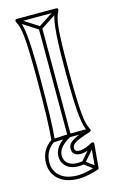

<svg xmlns="http://www.w3.org/2000/svg" viewBox="-122 -638 545 894"><g transform="rotate(-15 150.5 -191.0)"><path d="M159 -518H143V0Q143 2 146 -3Q149 -8 147 -7Q110 12 93.5 34.5Q77 57 77 80Q77 80 77 80Q77 80 77 80Q77 116 105 135.5Q133 155 184 147L182 131Q140 138 116.5 124Q93 110 93 80Q93 80 93 80Q93 80 93 80Q93 40 155 7Q159 5 159 0ZM59 -587 51 -573 147 -511Q149 -510 151.5 -510Q154 -510 155 -511L250 -573L242 -587L147 -525Q145 -524 151 -524Q157 -524 155 -525ZM231 185 241 173 188 133Q185 131 186 139Q187 147 189 144L252 71L240 61L177 134Q175 136 175 139.5Q175 143 178 145ZM247 8V-8H151Q151 -8 151 -8Q151 -8 151 -8L71 -4V12L151 8Q152 8 151.5 8Q151 8 151 8ZM244 180 254 67Q255 62 251 59.5Q247 57 242 59Q207 79 182 80Q157 81 157 62Q157 45 181.5 33Q206 21 248 8Q252 6 253.5 3Q255 0 253 -4Q246 -17 241 -34.5Q236 -52 233 -83.5Q230 -115 228.5 -166.5Q227 -218 227 -299Q227 -374 228.5 -422.5Q230 -471 233 -500Q236 -529 241 -546Q246 -563 253 -576Q255 -581 253 -584.5Q251 -588 246 -588H55Q51 -588 48.5 -584.5Q46 -581 48 -576Q55 -563 60 -546Q65 -529 68 -500Q71 -471 72.5 -422.5Q74 -374 74 -299Q74 -195 72 -121Q70 -47 65 1L68 -4Q37 18 25 43.5Q13 69 13 98Q13 139 39.5 168Q66 197 117 204Q168 211 239 187Q244 185 244 180ZM228 178 233 171Q170 193 124 188.5Q78 184 53.5 159.5Q29 135 29 98Q29 72 39.5 50Q50 28 78 8Q81 6 81 3Q86 -45 88 -120Q90 -195 90 -299Q90 -376 88 -425.5Q86 -475 82.5 -505Q79 -535 74 -553Q69 -571 62 -584L55 -572H246L239 -584Q232 -571 227 -553Q222 -535 218.5 -505Q215 -475 213 -425.5Q211 -376 211 -299Q211 -216 213 -163Q215 -110 218.5 -78Q222 -46 227 -28Q232 -10 239 4L244 -8Q188 9 164.5 24Q141 39 141 62Q141 90 171 95.5Q201 101 250 73L238 65Z"/></g></svg>

Font: Tilt Prism
Style: Regular
Weight: 400
Version: Version 1.000